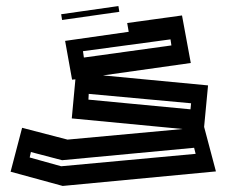

<svg xmlns="http://www.w3.org/2000/svg" viewBox="-20 -614 748 634"><path d="M15 -47 53 -192 203 -153 583 -188 217 -223 229 -352 218 -351 195 -479 405 -509 400 -538 581 -563 610 -406 320 -365 667 -332 654 -195 693 -48 187 0ZM254 -445 257 -424 546 -464 543 -484ZM272 -285 609 -253 611 -273 273 -304ZM621 -126 185 -85 82 -112 78 -94 182 -65 626 -106ZM185 -548 182 -567 371 -594 374 -575Z"/></svg>

Font: Blaka Hollow
Style: Regular
Weight: 400
Designer: Mohamed Gaber
Foundry: Kief Type Foundry
Version: Version 1.003; ttfautohint (v1.8.4.7-5d5b)